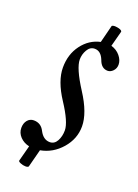

<svg xmlns="http://www.w3.org/2000/svg" viewBox="-114 -533 479 666"><g transform="rotate(20 125.0 -200.5)"><path d="M78.1 77.1Q75.2 81.1 66.2 80.8Q57.1 80.6 47.9 76.7Q38.6 72.8 40 68.8L55.2 11.2Q34.7 6.8 21.2 -7.3Q7.8 -21.5 7.8 -40Q7.8 -57.1 16.8 -68.1Q25.9 -79.1 40 -79.1Q66.9 -79.1 79.1 -54.2Q93.3 -26.9 117.2 -26.9Q134.3 -26.9 143.6 -43.9Q152.8 -61 152.8 -83Q152.8 -113.3 111.8 -175.8Q71.8 -236.8 71.8 -286.1Q71.8 -335 98.1 -370.1Q124.5 -405.3 165 -414.1L181.2 -478Q181.6 -480.5 186 -481.4Q190.4 -482.4 196 -481.9Q201.7 -481.4 207.3 -480Q212.9 -478.5 216.3 -476.1Q219.7 -473.6 219.2 -471.2L204.1 -414.1Q224.6 -408.2 237.3 -392.8Q250 -377.4 250 -360.8Q250 -347.2 241 -337.6Q231.9 -328.1 221.2 -328.1Q197.8 -328.1 188 -356Q176.8 -384.8 153.8 -384.8Q136.7 -384.8 127 -367.9Q117.2 -351.1 117.2 -332Q117.2 -300.3 161.1 -231.9Q204.1 -165.5 204.1 -116.2Q204.1 -70.3 172.4 -33.7Q140.6 2.9 95.2 11.2Z"/></g></svg>

Font: Junicode SmCond
Style: Italic
Weight: 400
Width: 4
Italic angle: -11°
Designer: Peter S. Baker
Version: Version 2.206